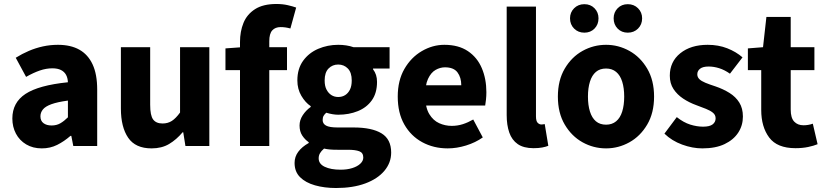

<svg xmlns="http://www.w3.org/2000/svg" viewBox="-20 -733 4141 964"><path d="M190 12Q145 12 111.5 -8Q78 -28 60 -62Q42 -96 42 -138Q42 -218 108 -261.5Q174 -305 321 -320Q320 -342 311.5 -357.5Q303 -373 286 -381.5Q269 -390 243 -390Q212 -390 180 -379Q148 -368 111 -347L59 -443Q91 -463 125 -477.5Q159 -492 195.5 -500Q232 -508 271 -508Q335 -508 378.5 -483.5Q422 -459 445 -409.5Q468 -360 468 -283V0H348L338 -51H334Q302 -23 267 -5.5Q232 12 190 12ZM239 -103Q264 -103 283 -114Q302 -125 321 -144V-228Q269 -221 238.5 -210Q208 -199 195.5 -183.5Q183 -168 183 -149Q183 -126 198.5 -114.5Q214 -103 239 -103Z M741 12Q660 12 623.5 -41.5Q587 -95 587 -188V-496H734V-207Q734 -153 749 -133Q764 -113 796 -113Q823 -113 843 -126Q863 -139 884 -168V-496H1031V0H911L900 -69H897Q866 -32 829 -10Q792 12 741 12Z M1185 0V-522Q1185 -575 1202.5 -618Q1220 -661 1260.5 -687Q1301 -713 1368 -713Q1399 -713 1425 -707Q1451 -701 1467 -695L1438 -590Q1413 -597 1389 -597Q1362 -597 1347 -580.5Q1332 -564 1332 -526V0ZM1112 -381V-490L1195 -496H1421V-381Z M1667 211Q1609 211 1561.5 197.5Q1514 184 1486.5 156.5Q1459 129 1459 85Q1459 54 1477.5 29Q1496 4 1530 -15V-19Q1511 -32 1497.5 -52.5Q1484 -73 1484 -103Q1484 -130 1500 -154.5Q1516 -179 1540 -196V-200Q1513 -218 1493 -252Q1473 -286 1473 -329Q1473 -388 1502 -428Q1531 -468 1578 -488Q1625 -508 1678 -508Q1699 -508 1718.5 -505Q1738 -502 1755 -496H1936V-389H1853V-385Q1863 -372 1868 -356.5Q1873 -341 1873 -322Q1873 -266 1847 -229.5Q1821 -193 1776.5 -175Q1732 -157 1678 -157Q1665 -157 1650 -159.5Q1635 -162 1618 -167Q1609 -159 1604.5 -151Q1600 -143 1600 -130Q1600 -112 1617 -102.5Q1634 -93 1675 -93H1755Q1847 -93 1895.5 -63.5Q1944 -34 1944 33Q1944 84 1910 124.5Q1876 165 1814 188Q1752 211 1667 211ZM1678 -246Q1698 -246 1713 -255.5Q1728 -265 1737 -283Q1746 -301 1746 -329Q1746 -369 1726.5 -389Q1707 -409 1678 -409Q1649 -409 1629.5 -389Q1610 -369 1610 -329Q1610 -301 1619.5 -283Q1629 -265 1644 -255.5Q1659 -246 1678 -246ZM1690 119Q1723 119 1748.5 111Q1774 103 1789 89Q1804 75 1804 58Q1804 34 1784 26.5Q1764 19 1728 19H1677Q1651 19 1635.5 17.5Q1620 16 1607 13Q1593 25 1586.5 36.5Q1580 48 1580 62Q1580 90 1610.5 104.5Q1641 119 1690 119Z M2228 12Q2157 12 2100 -19Q2043 -50 2010 -108Q1977 -166 1977 -248Q1977 -329 2010.5 -387Q2044 -445 2098 -476.5Q2152 -508 2211 -508Q2282 -508 2329 -476.5Q2376 -445 2399 -391Q2422 -337 2422 -270Q2422 -251 2420 -232.5Q2418 -214 2416 -203H2091L2089 -305H2296Q2296 -344 2277 -369.5Q2258 -395 2214 -395Q2190 -395 2167 -382Q2144 -369 2129 -337Q2114 -305 2115 -248Q2116 -192 2135.5 -160Q2155 -128 2185 -114.5Q2215 -101 2248 -101Q2277 -101 2303.5 -109.5Q2330 -118 2356 -133L2404 -43Q2367 -17 2320 -2.5Q2273 12 2228 12Z M2659 11Q2609 11 2579.5 -9.5Q2550 -30 2537 -67.5Q2524 -105 2524 -155V-700H2671V-149Q2671 -125 2679.5 -116.5Q2688 -108 2698 -108Q2702 -108 2705.5 -108.5Q2709 -109 2715 -110L2733 -1Q2721 4 2702.5 7.5Q2684 11 2659 11Z M3023 12Q2960 12 2905 -18.5Q2850 -49 2815.5 -107.5Q2781 -166 2781 -248Q2781 -330 2815.5 -388.5Q2850 -447 2905 -477.5Q2960 -508 3023 -508Q3085 -508 3140 -477.5Q3195 -447 3229.5 -388.5Q3264 -330 3264 -248Q3264 -166 3229.5 -107.5Q3195 -49 3140 -18.5Q3085 12 3023 12ZM3023 -107Q3053 -107 3073.5 -124Q3094 -141 3104 -173Q3114 -205 3114 -248Q3114 -291 3104 -323Q3094 -355 3073.5 -372Q3053 -389 3023 -389Q2992 -389 2972 -372Q2952 -355 2942 -323Q2932 -291 2932 -248Q2932 -205 2942 -173Q2952 -141 2972 -124Q2992 -107 3023 -107ZM2914 -569Q2883 -569 2862.5 -589.5Q2842 -610 2842 -641Q2842 -671 2862.5 -691.5Q2883 -712 2914 -712Q2945 -712 2965 -691.5Q2985 -671 2985 -641Q2985 -610 2965 -589.5Q2945 -569 2914 -569ZM3132 -569Q3101 -569 3081 -589.5Q3061 -610 3061 -641Q3061 -671 3081 -691.5Q3101 -712 3132 -712Q3163 -712 3183.5 -691.5Q3204 -671 3204 -641Q3204 -610 3183.5 -589.5Q3163 -569 3132 -569Z M3506 12Q3457 12 3405 -7Q3353 -26 3316 -62L3378 -145Q3412 -118 3445.5 -107.5Q3479 -97 3510 -97Q3543 -97 3558 -108.5Q3573 -120 3573 -139Q3573 -156 3559.5 -167Q3546 -178 3524.5 -186.5Q3503 -195 3476 -205Q3440 -218 3410 -238Q3380 -258 3361.5 -286Q3343 -314 3343 -353Q3343 -423 3395.5 -465.5Q3448 -508 3533 -508Q3587 -508 3631.5 -490.5Q3676 -473 3708 -445L3645 -363Q3618 -382 3591 -390.5Q3564 -399 3538 -399Q3509 -399 3495 -388Q3481 -377 3481 -360Q3481 -346 3491 -336Q3501 -326 3521.5 -317.5Q3542 -309 3573 -299Q3611 -286 3642.5 -266.5Q3674 -247 3692 -218Q3710 -189 3710 -148Q3710 -103 3686.5 -67Q3663 -31 3618 -9.5Q3573 12 3506 12Z M3974 11Q3882 11 3842 -42.5Q3802 -96 3802 -181V-381H3735V-490L3811 -496L3828 -648H3950V-496H4069V-381H3950V-183Q3950 -141 3967.5 -122.5Q3985 -104 4014 -104Q4026 -104 4038 -106Q4050 -108 4061 -112L4085 -9Q4066 -1 4037.5 5Q4009 11 3974 11Z"/></svg>

Font: Source Sans 3 ExtraLight
Style: Bold
Weight: 700
Version: Version 3.052;hotconv 1.1.0;makeotfexe 2.6.0